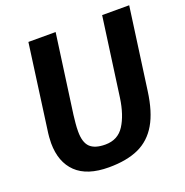

<svg xmlns="http://www.w3.org/2000/svg" viewBox="-134 -868 960 997"><g transform="rotate(-20 346.0 -369.5)"><path d="M300.5 8Q181 8 121 -49.8Q61 -107.5 60.5 -212Q60.5 -227 62 -246.2Q63.5 -265.5 67.5 -291.5L129.5 -747H280L220 -311.5Q217.5 -289.5 215.2 -267Q213 -244.5 213 -221Q213 -161 239.5 -135.2Q266 -109.5 323.5 -109.5Q393 -109.5 428.5 -165Q464 -220.5 477 -311L537 -747H686.5L624.5 -296Q609.5 -185 571 -119.5Q532 -52.5 465.8 -22.2Q399.5 8 300.5 8Z"/></g></svg>

Font: Merriweather Sans Italic
Style: Bold
Weight: 700
Italic angle: -7.5°
Designer: Eben Sorkin
Foundry: Eben Sorkin
Version: Version 1.008; ttfautohint (v1.7.19-72a1) -l 8 -r 50 -G 200 